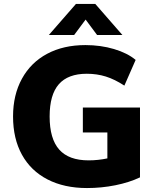

<svg xmlns="http://www.w3.org/2000/svg" viewBox="-20 -942 784 971"><path d="M688 -398V-45Q633 -19 563 -5Q493 9 420 9Q305 9 220.5 -34.5Q136 -78 91 -159.5Q46 -241 46 -353Q46 -462 91 -544Q136 -626 218.5 -670Q301 -714 412 -714Q489 -714 556.5 -694Q624 -674 666 -639L609 -509Q560 -541 515 -555Q470 -569 419 -569Q324 -569 277.5 -516Q231 -463 231 -353Q231 -240 279.5 -185.5Q328 -131 428 -131Q476 -131 523 -141V-272H399V-398ZM355 -765H227L364 -922H462L599 -765H471L413 -843Z"/></svg>

Font: wassup Sans
Style: Black
Weight: 900
Version: Version 2.001